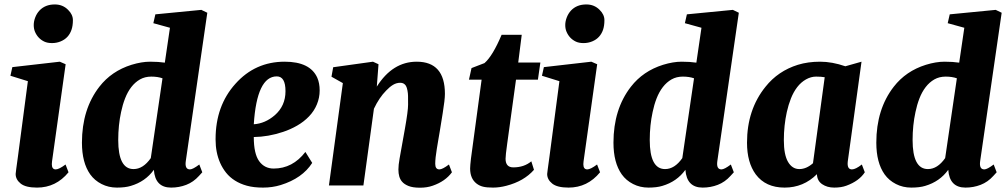

<svg xmlns="http://www.w3.org/2000/svg" viewBox="-20 -851 4624 881"><path d="M183.1 -660.2Q153.8 -674.3 140.6 -705.1Q134.8 -718.8 134.8 -736.1Q134.8 -753.4 141.8 -771.5Q148.9 -789.6 161.1 -802.7Q187.5 -830.6 231.4 -830.6Q268.1 -830.6 292.5 -805.7Q314.5 -784.2 314.5 -758.5Q314.5 -732.9 308.1 -714.4Q301.8 -695.8 289.6 -682.4Q277.3 -668.9 258.5 -661.1Q239.7 -653.3 218.8 -653.3Q197.8 -653.3 183.1 -660.2ZM294.4 -60.5Q236.8 9.8 149.9 9.8Q97.7 9.8 74.7 -8.8Q51.8 -27.3 51.8 -52.7Q51.8 -57.6 54.4 -75Q57.1 -92.3 62.5 -134.3L107.9 -478.5L27.8 -503.4L36.6 -543L254.4 -567.9L281.2 -556.2L218.8 -110.8Q217.8 -103.5 217.8 -97.7Q217.8 -73.7 235.8 -73.7Q250.5 -73.7 280.8 -96.2Z M832.5 -111.8Q827.1 -73.7 851.6 -73.7Q864.7 -73.7 894.5 -96.2L908.2 -60.5L893.1 -43.9Q867.7 -15.6 834.7 -2.9Q801.8 9.8 765.1 9.8Q691.9 9.8 686 -71.8Q647 -17.6 580.1 2Q554.7 9.8 516.4 9.8Q478 9.8 446 -6.6Q414.1 -22.9 394 -50.8Q356 -104.5 356 -196.3Q356 -350.1 436 -453.1Q491.7 -524.9 583.5 -553.7Q629.9 -567.9 668.7 -567.9Q707.5 -567.9 736.3 -563.5L759.8 -723.6L683.6 -744.6L692.9 -785.2L903.8 -805.7L931.2 -792.5ZM592.8 -75.2Q636.7 -75.2 671.9 -125.5L725.6 -491.7Q703.6 -499.5 674.3 -499.5Q645 -499.5 622.3 -486.6Q599.6 -473.6 582.5 -451.4Q565.4 -429.2 554 -399.7Q542.5 -370.1 535.6 -336.9Q522.5 -276.4 522.5 -208.5Q522.5 -75.2 592.8 -75.2Z M1235.8 -77.6Q1322.8 -77.6 1381.3 -153.8L1412.6 -103.5Q1367.2 -32.7 1268.1 -2Q1230 9.8 1187 9.8Q1144 9.8 1113 1.2Q1082 -7.3 1058.1 -22.5Q1034.2 -37.6 1017.6 -58.3Q1001 -79.1 990.2 -103.5Q969.2 -151.4 969.2 -210Q969.2 -211.4 969.2 -212.9Q969.2 -365.7 1060.5 -466.8Q1150.9 -567.9 1286.1 -567.9Q1403.3 -567.9 1436 -494.1Q1446.8 -469.2 1446.8 -436Q1446.8 -402.8 1434.1 -372.1Q1421.4 -341.3 1397.9 -316.9Q1374.5 -292.5 1343.5 -274.7Q1312.5 -256.8 1278.3 -245.6Q1210.9 -223.1 1144.5 -222.2Q1144.5 -146 1168.9 -111.8Q1193.4 -77.6 1235.8 -77.6ZM1250 -500.5Q1158.7 -500.5 1144.5 -280.8Q1196.3 -284.2 1240.2 -321.8Q1290 -364.7 1290 -432.6Q1290 -500.5 1250 -500.5Z M1996.1 -73.7Q2010.3 -73.7 2040 -96.2L2053.7 -60.5Q2023.4 -19 1965.8 1Q1939.9 10.3 1907 10.3Q1874 10.3 1854.5 2.4Q1835 -5.4 1824.7 -17.6Q1808.1 -36.6 1808.1 -73.2Q1808.1 -93.3 1813.5 -123.5L1837.9 -259.8Q1852.5 -342.3 1852.5 -370.6Q1852.5 -398.9 1852.3 -410.9Q1852.1 -422.9 1849.6 -436Q1847.2 -449.2 1842.8 -457Q1834 -471.2 1816.7 -471.2Q1799.3 -471.2 1783.4 -461.7Q1767.6 -452.1 1752 -435.5Q1719.7 -402.8 1695.8 -352.1L1647.5 0H1489.3L1553.2 -469.7L1501 -499L1508.8 -542.5L1691.4 -567.9L1716.8 -556.2L1709 -453.6Q1781.2 -567.9 1892.1 -567.9Q2021.5 -567.9 2021.5 -420.4Q2021.5 -393.6 2011.2 -330.6L1997.6 -246.6Q1994.6 -228 1991 -208Q1987.3 -188 1984.4 -168.5Q1977.1 -125 1977.1 -99.4Q1977.1 -73.7 1996.1 -73.7Z M2335.4 -83Q2384.8 -83 2418 -110.8L2430.2 -71.8Q2384.3 -19.5 2303.2 1.5Q2271.5 9.8 2242.4 9.8Q2213.4 9.8 2196.5 5.6Q2179.7 1.5 2166.5 -8.8Q2137.2 -31.7 2137.2 -77.6Q2137.2 -90.3 2141.1 -124L2189.9 -485.4H2131.8L2143.6 -538.6L2203.1 -561.5Q2240.7 -594.2 2281.7 -691.4H2374L2357.9 -564H2459.5L2448.2 -485.4H2347.7L2307.1 -190.4Q2299.8 -138.2 2299.8 -122.6Q2299.8 -83 2335.4 -83Z M2622.1 -660.2Q2592.8 -674.3 2579.6 -705.1Q2573.7 -718.8 2573.7 -736.1Q2573.7 -753.4 2580.8 -771.5Q2587.9 -789.6 2600.1 -802.7Q2626.5 -830.6 2670.4 -830.6Q2707 -830.6 2731.4 -805.7Q2753.4 -784.2 2753.4 -758.5Q2753.4 -732.9 2747.1 -714.4Q2740.7 -695.8 2728.5 -682.4Q2716.3 -668.9 2697.5 -661.1Q2678.7 -653.3 2657.7 -653.3Q2636.7 -653.3 2622.1 -660.2ZM2733.4 -60.5Q2675.8 9.8 2588.9 9.8Q2536.6 9.8 2513.7 -8.8Q2490.7 -27.3 2490.7 -52.7Q2490.7 -57.6 2493.4 -75Q2496.1 -92.3 2501.5 -134.3L2546.9 -478.5L2466.8 -503.4L2475.6 -543L2693.4 -567.9L2720.2 -556.2L2657.7 -110.8Q2656.7 -103.5 2656.7 -97.7Q2656.7 -73.7 2674.8 -73.7Q2689.5 -73.7 2719.7 -96.2Z M3271.5 -111.8Q3266.1 -73.7 3290.5 -73.7Q3303.7 -73.7 3333.5 -96.2L3347.2 -60.5L3332 -43.9Q3306.6 -15.6 3273.7 -2.9Q3240.7 9.8 3204.1 9.8Q3130.9 9.8 3125 -71.8Q3085.9 -17.6 3019 2Q2993.7 9.8 2955.3 9.8Q2917 9.8 2885 -6.6Q2853 -22.9 2833 -50.8Q2794.9 -104.5 2794.9 -196.3Q2794.9 -350.1 2875 -453.1Q2930.7 -524.9 3022.5 -553.7Q3068.8 -567.9 3107.7 -567.9Q3146.5 -567.9 3175.3 -563.5L3198.7 -723.6L3122.6 -744.6L3131.8 -785.2L3342.8 -805.7L3370.1 -792.5ZM3031.7 -75.2Q3075.7 -75.2 3110.8 -125.5L3164.6 -491.7Q3142.6 -499.5 3113.3 -499.5Q3084 -499.5 3061.3 -486.6Q3038.6 -473.6 3021.5 -451.4Q3004.4 -429.2 2992.9 -399.7Q2981.4 -370.1 2974.6 -336.9Q2961.4 -276.4 2961.4 -208.5Q2961.4 -75.2 3031.7 -75.2Z M3728.5 -51.8Q3667 9.8 3580.1 9.8Q3493.2 9.8 3447.8 -50.8Q3407.7 -105.5 3407.7 -196.3Q3407.7 -348.1 3492.7 -453.1Q3550.3 -525.4 3641.1 -553.7Q3687.5 -567.9 3742.9 -567.9Q3798.3 -567.9 3858.9 -546.9L3933.1 -567.9L3870.1 -110.8Q3865.7 -73.7 3889.2 -73.7Q3905.8 -73.7 3934.6 -96.2L3948.2 -60.5Q3922.4 -20.5 3863.8 1Q3840.3 9.8 3807.9 9.8Q3775.4 9.8 3752.4 -5.9Q3729.5 -21.5 3728.5 -51.8ZM3710.4 -102.1 3764.2 -496.6Q3748 -499.5 3724.6 -499.5Q3701.2 -499.5 3678.2 -486.6Q3655.3 -473.6 3638.2 -451.4Q3621.1 -429.2 3609.4 -399.7Q3597.7 -370.1 3590.3 -336.9Q3576.7 -274.9 3576.7 -208Q3576.7 -141.1 3595.9 -108.2Q3615.2 -75.2 3647.7 -75.2Q3680.2 -75.2 3710.4 -102.1Z M4477.5 -111.8Q4472.2 -73.7 4496.6 -73.7Q4509.8 -73.7 4539.6 -96.2L4553.2 -60.5L4538.1 -43.9Q4512.7 -15.6 4479.7 -2.9Q4446.8 9.8 4410.2 9.8Q4336.9 9.8 4331.1 -71.8Q4292 -17.6 4225.1 2Q4199.7 9.8 4161.4 9.8Q4123 9.8 4091.1 -6.6Q4059.1 -22.9 4039.1 -50.8Q4001 -104.5 4001 -196.3Q4001 -350.1 4081.1 -453.1Q4136.7 -524.9 4228.5 -553.7Q4274.9 -567.9 4313.7 -567.9Q4352.5 -567.9 4381.3 -563.5L4404.8 -723.6L4328.6 -744.6L4337.9 -785.2L4548.8 -805.7L4576.2 -792.5ZM4237.8 -75.2Q4281.7 -75.2 4316.9 -125.5L4370.6 -491.7Q4348.6 -499.5 4319.3 -499.5Q4290 -499.5 4267.3 -486.6Q4244.6 -473.6 4227.5 -451.4Q4210.4 -429.2 4199 -399.7Q4187.5 -370.1 4180.7 -336.9Q4167.5 -276.4 4167.5 -208.5Q4167.5 -75.2 4237.8 -75.2Z"/></svg>

Font: Merriweather
Style: Heavy Italic
Weight: 900
Italic angle: -7°
Designer: Eben Sorkin
Foundry: Eben Sorkin
Version: Version 1.001